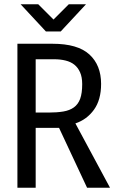

<svg xmlns="http://www.w3.org/2000/svg" viewBox="-20 -900 540 904"><path d="M335 -319 498 -16H390L258 -298H148V-16H62V-694H227Q346 -694 401 -643.5Q456 -593 456 -505Q456 -430 422.5 -383.5Q389 -337 335 -319ZM367 -504Q367 -537 357 -559.5Q347 -582 330 -595.5Q313 -609 288.5 -615Q264 -621 236 -621H148V-370H208Q248 -370 278 -375Q308 -380 328 -394.5Q348 -409 357.5 -435Q367 -461 367 -504ZM196 -752 77 -880H160L232 -808L304 -880H385L266 -752Z"/></svg>

Font: D2Coding
Style: Regular
Weight: 400
Monospace: yes
Designer: Yong-Rak Park; Jeong-Hwan Yoon; Sang-Min Lee;
Foundry: NHN Corporation
Version: Version 1.3.2; Build 20180524